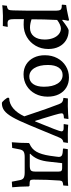

<svg xmlns="http://www.w3.org/2000/svg" viewBox="620 -1129 750 2030"><g transform="rotate(90 995.0 -114.0)"><path d="M41 188Q72 184 81 171.5Q90 159 90 120Q93 15 93 -41V-332Q93 -366 82.5 -379Q72 -392 45 -392H33L29 -397L33 -438Q82 -445 130 -455.5Q178 -466 192 -469L200 -460Q199 -455 195 -437Q191 -419 189 -402L193 -396Q281 -465 302 -465Q360 -465 404.5 -438Q449 -411 473.5 -362.5Q498 -314 498 -250Q498 -176 464 -116.5Q430 -57 371.5 -23Q313 11 241 11Q223 11 205.5 10Q188 9 182 8V106Q182 150 190.5 165.5Q199 181 225 181Q235 181 245 180Q255 179 262 179L264 183L255 231L148 230Q112 230 78.5 233Q45 236 35 237ZM398 -212Q398 -261 383 -300Q368 -339 341 -361Q314 -383 281 -383Q263 -383 238.5 -372Q214 -361 191 -343Q184 -201 184 -73Q201 -66 225.5 -61Q250 -56 273 -56Q332 -56 365 -97.5Q398 -139 398 -212Z M564 -213Q564 -286 594.5 -344Q625 -402 679 -435Q733 -468 800 -468Q860 -468 906 -440Q952 -412 977 -361Q1002 -310 1002 -243Q1002 -170 971.5 -112Q941 -54 887 -21Q833 12 766 12Q706 12 660.5 -16.5Q615 -45 589.5 -96Q564 -147 564 -213ZM897 -203Q897 -295 863.5 -348Q830 -401 773 -401Q723 -401 695 -360Q667 -319 667 -246Q667 -154 700.5 -101.5Q734 -49 790 -49Q840 -49 868.5 -89.5Q897 -130 897 -203Z M1012 174 1018 164Q1078 162 1127 120Q1176 78 1210 4Q1119 -269 1081 -363Q1072 -388 1056.5 -398Q1041 -408 1017 -409L1015 -413L1021 -457L1102 -456Q1141 -456 1182.5 -459Q1224 -462 1236 -463L1238 -458L1231 -415Q1199 -414 1188.5 -408.5Q1178 -403 1178 -390Q1178 -375 1196 -313Q1214 -251 1233 -190Q1252 -129 1258 -111H1264Q1369 -366 1369 -388Q1369 -401 1360.5 -406.5Q1352 -412 1334 -412H1294L1292 -416L1299 -460Q1308 -459 1340.5 -457.5Q1373 -456 1403 -456L1491 -457L1484 -409Q1462 -405 1451 -394Q1440 -383 1430 -356L1303 -50Q1255 66 1219.5 128Q1184 190 1149 216Q1114 242 1069 241Q1059 241 1035.5 213.5Q1012 186 1012 174Z M1960 132 1901 136 1885 54Q1880 23 1862 11.5Q1844 0 1803 0H1640Q1600 0 1582.5 11.5Q1565 23 1559 55L1544 132L1484 136Q1492 46 1492 -43L1499 -51Q1554 -73 1583.5 -123.5Q1613 -174 1627 -267L1636 -333Q1639 -350 1639 -360Q1639 -385 1621.5 -394Q1604 -403 1553 -405L1550 -412L1557 -456H1842Q1910 -456 1945 -460L1941 -408Q1910 -405 1900.5 -398Q1891 -391 1889 -371Q1879 -242 1879 -94Q1879 -71 1884.5 -62.5Q1890 -54 1906 -53L1945 -51L1951 -43Q1952 50 1960 132ZM1794 -360Q1794 -381 1786 -388.5Q1778 -396 1758 -396H1705L1690 -262Q1683 -190 1662.5 -141.5Q1642 -93 1606 -59L1607 -54H1731Q1768 -54 1781 -65Q1794 -76 1794 -109Z"/></g></svg>

Font: Alegreya Medium
Style: Regular
Weight: 500
Designer: Juan Pablo del Peral
Foundry: Huerta Tipografica
Version: Version 2.007; ttfautohint (v1.6)